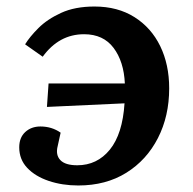

<svg xmlns="http://www.w3.org/2000/svg" viewBox="-20 -555 591 589"><path d="M157 -107Q150 -80 165 -64Q180 -48 217 -48Q278 -48 317 -96Q356 -144 362 -238L124 -227L129 -299H363Q360 -366 328.5 -408Q297 -450 238 -450Q161 -450 111 -381L57 -419Q71 -442 98 -469Q125 -496 167.5 -515.5Q210 -535 270 -535Q341 -535 392.5 -502.5Q444 -470 471.5 -413.5Q499 -357 499 -284Q499 -199 464.5 -131.5Q430 -64 367.5 -25Q305 14 220 14Q171 14 129.5 0Q88 -14 63.5 -40Q39 -66 39 -103Q39 -133 57.5 -150Q76 -167 104 -167Q139 -167 166 -148Z"/></svg>

Font: Literata 7pt SemiBold
Style: Italic
Weight: 600
Italic angle: -2°
Designer: Latin by Veronika Burian and Jose Scaglione. Greek by Irene Vlachou. Cyrillic by Vera Evstafieva
Foundry: TypeTogether
Version: Version 3.002